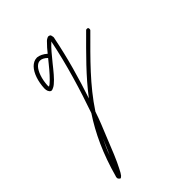

<svg xmlns="http://www.w3.org/2000/svg" viewBox="-147 -330 457 457"><g transform="rotate(-45 81.5 -101.5)"><path d="M22 -18.6C15.6 -3.9 9.3 10.3 4.4 22C9.3 7.3 15.6 -5.4 22 -18.6ZM46.9 -255.4C51.8 -255.4 58.1 -252.9 64.9 -246.1C62 -242.2 59.1 -239.3 56.2 -235.4C44.4 -220.7 32.2 -207 23.9 -200.2C22 -198.2 19 -197.3 18.1 -196.3C18.1 -197.3 17.6 -198.7 17.6 -200.7C18.6 -221.7 25.4 -240.2 33.7 -249C38.1 -253.4 42 -255.4 46.9 -255.4ZM102.1 -282.2C99.1 -282.2 96.7 -280.3 94.7 -279.3C92.8 -278.3 90.8 -275.9 88.9 -273.9C84 -269 77.6 -262.2 71.3 -253.9C63 -261.2 55.2 -264.6 47.9 -265.6H45.9C38.6 -265.6 31.7 -261.7 26.4 -256.3C15.1 -244.6 8.3 -223.6 7.3 -201.2C7.3 -197.3 7.8 -194.3 8.8 -191.9C9.8 -189.5 11.7 -186.5 14.6 -185.5C17.6 -184.6 20.5 -186.5 22.9 -187.5C25.4 -188.5 27.8 -190.4 30.3 -192.4C40.5 -200.7 51.8 -214.8 63.5 -229.5C75.2 -244.1 87.9 -259.3 96.2 -266.6L98.1 -268.6C85 -203.1 64.5 -136.7 44.9 -80.6C18.1 -40 -3.9 6.8 -20.5 67.4C-21.5 68.4 -21 69.8 -21 70.8C-21 71.8 -21.5 72.3 -20.5 74.2C-19.5 75.2 -18.6 77.1 -16.6 78.1C-14.6 79.1 -14.2 78.1 -13.2 77.1C-12.2 76.2 -11.7 76.2 -10.7 75.2C-8.3 72.3 -4.9 66.9 -1 58.6C7.3 43 18.1 16.6 31.2 -16.6C38.6 -34.7 46.9 -54.2 54.2 -76.2C89.8 -130.4 133.8 -172.9 182.6 -221.7C183.6 -222.7 183.6 -224.1 183.6 -225.1C183.6 -226.1 183.6 -228 182.6 -229C181.6 -230 179.7 -230 178.7 -230C177.7 -230 176.8 -230 175.8 -229C135.7 -189 97.7 -151.9 65.4 -109.4C82 -158.7 97.7 -213.4 108.4 -267.6C109.4 -270.5 109.4 -273.4 108.4 -275.9C108.4 -276.9 107.9 -279.3 106.9 -280.3C106 -281.2 103 -282.2 102.1 -282.2Z"/></g></svg>

Font: Oshawa
Style: Regular
Weight: 400
Designer: Sadat Fauzi
Foundry: Intuisi Creative
Version: Version 001.000